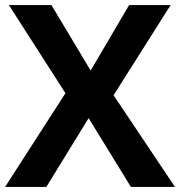

<svg xmlns="http://www.w3.org/2000/svg" viewBox="-20 -734 707 754"><path d="M667 0H494L328 -270L162 0H0L237 -368L15 -714H182L336 -457L487 -714H650L426 -360Z"/></svg>

Font: Noto Sans Hebrew
Style: Bold
Weight: 700
Designer: Monotype Design Team
Foundry: Monotype Imaging Inc.
Version: Version 2.003